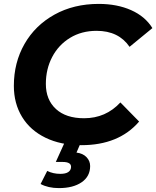

<svg xmlns="http://www.w3.org/2000/svg" viewBox="-20 -732 801 984"><path d="M51 -292Q51 -411 105.5 -506.5Q160 -602 259 -657Q358 -712 486 -712Q580 -712 652 -680Q724 -648 761 -588L644 -492Q588 -574 475 -574Q398 -574 339 -538Q280 -502 247.5 -440Q215 -378 215 -302Q215 -221 266.5 -173.5Q318 -126 411 -126Q522 -126 597 -207L693 -109Q589 12 397 12Q292 12 213.5 -26Q135 -64 93 -133Q51 -202 51 -292ZM188 211 222 144Q252 159 289 159Q316 159 329.5 150Q343 141 344 126Q347 98 301 98H266L314 -8H397L372 50Q405 54 423.5 73.5Q442 93 442 119Q442 172 398.5 202Q355 232 282 232Q227 232 188 211Z"/></svg>

Font: Idrija
Style: Bold Italic
Weight: 700
Italic angle: -11.3°
Designer: Julieta Ulanovsky
Foundry: Julieta Ulanovsky
Version: Version 7.200